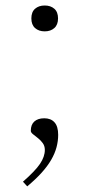

<svg xmlns="http://www.w3.org/2000/svg" viewBox="-20 -517 316 698"><path d="M63.5 143.5Q108 104.5 125.5 78.5Q143 52.5 143 28Q143 13.5 135.2 3Q127.5 -7.5 117.5 -15.2Q107.5 -23 99.8 -29.2Q92 -35.5 92 -41.5Q92 -64 105 -75.5Q118 -87 141 -87Q165 -87 178.2 -72.2Q191.5 -57.5 191.5 -26.5Q191.5 -4.5 185.5 18.2Q179.5 41 166 64.2Q152.5 87.5 131 111.2Q109.5 135 79 160.5ZM142.5 -497Q164 -497 177.5 -485.2Q191 -473.5 191 -450Q191 -427 177.5 -415Q164 -403 142.5 -403Q121 -403 107.5 -415Q94 -427 94 -450Q94 -473.5 107.5 -485.2Q121 -497 142.5 -497Z"/></svg>

Font: Newsreader 9pt ExtraLight
Style: Regular
Weight: 250
Designer: Hugues Gentile
Foundry: Production Type
Version: Version 1.003